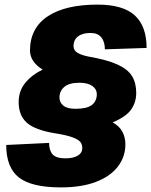

<svg xmlns="http://www.w3.org/2000/svg" viewBox="-20 -746 656 833"><path d="M244 67Q117 67 62 24Q7 -19 7 -117L193 -126Q193 -93 208.5 -76Q224 -59 264 -59Q297 -59 317 -70.5Q337 -82 337 -104Q337 -119 328.5 -130Q320 -141 294 -150.5Q268 -160 217 -168Q132 -182 96.5 -213.5Q61 -245 61 -303Q61 -352 90 -387Q119 -422 165 -444Q110 -478 110 -528Q111 -625 187.5 -675.5Q264 -726 403 -726Q514 -726 565 -679Q616 -632 616 -538L435 -532Q435 -565 419.5 -584Q404 -603 373 -603Q338 -603 318.5 -588Q299 -573 299 -546Q299 -527 317 -516.5Q335 -506 367 -500Q447 -486 491 -465.5Q535 -445 553 -415.5Q571 -386 571 -343Q571 -303 549.5 -271.5Q528 -240 469 -215Q498 -199 511 -174.5Q524 -150 524 -120Q524 -66 491.5 -23.5Q459 19 396.5 43Q334 67 244 67ZM308 -274Q357 -274 378.5 -290.5Q400 -307 400 -338Q400 -359 380.5 -373Q361 -387 325 -387Q280 -387 259 -369Q238 -351 238 -323Q238 -302 254.5 -288Q271 -274 308 -274Z"/></svg>

Font: Geist Mono Black
Style: Italic
Weight: 900
Italic angle: -12°
Monospace: yes
Designer: Basement.studio, Andrés Briganti, Mateo Zaragoza
Foundry: Basement.studio, Vercel, Andrés Briganti, Guido Ferreyra, Mateo Zaragoza
Version: Version 1.500; ttfautohint (v1.8.4.7-5d5b)